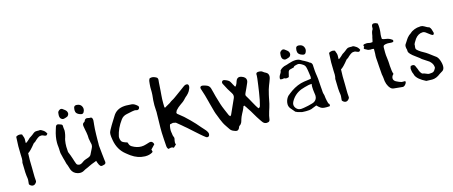

<svg xmlns="http://www.w3.org/2000/svg" viewBox="-45 -1257 4299 1823"><g transform="rotate(-15 2105.0 -345.5)"><path d="M106.4 0Q102.5 0 90.3 -6.8Q76.2 -17.1 76.2 -22.9L77.6 -37.1Q80.1 -55.7 80.1 -65.4Q80.1 -73.2 79.1 -79.6Q70.3 -127 70.3 -222.7Q70.3 -232.9 69.8 -234.4Q75.7 -252 75.7 -275.4L74.2 -315.4L72.8 -396Q72.8 -425.8 76.7 -486.3Q77.1 -490.7 89.8 -495.6Q100.6 -499.5 106.9 -499.5H119.1Q127.9 -497.6 136.2 -494.6L140.1 -482.4Q149.9 -459 149.9 -447.8Q149.4 -437.5 149.4 -422.9Q149.4 -413.1 148.9 -408.2Q149.4 -407.7 150.4 -407.7Q158.2 -407.7 183.1 -431.2Q187 -434.6 189.9 -438L198.7 -445.8L213.4 -455.1L227.5 -464.8Q252 -485.4 260 -488Q268.1 -490.7 285.6 -490.7L298.8 -490.2Q302.7 -491.2 306.6 -491.2Q321.3 -491.2 336.9 -479Q358.4 -467.3 370.6 -439.9Q358.9 -425.3 354 -425.3Q349.6 -425.3 340.3 -428.5Q331.1 -431.6 321.3 -436.5Q317.9 -438 313.5 -438Q307.6 -438 296.9 -437Q288.1 -436.5 271.5 -424.8Q258.8 -416 252.9 -409.7Q240.2 -394.5 221.7 -385.3Q169.9 -320.3 146 -308.1Q144 -279.8 144 -240.2Q144 -205.6 145.5 -162.6Q146 -141.1 146 -109.4Q146 -87.9 146.5 -74.7L149.4 -33.2Q149.4 -24.9 139.2 -13.7Q128.9 -2.4 119.6 -0.5Z M831.5 -41Q832 -39.6 832 -37.6Q832 -30.3 825.7 -21L821.3 -18.6L816.4 -16.6Q797.4 -10.7 789.1 -10.7Q787.6 -10.7 786.1 -11.2Q775.4 -12.7 766.1 -30.3Q758.8 -44.9 755.9 -54.2Q752.4 -63.5 751 -70.8L727.5 -61.5L704.1 -52.7Q695.8 -49.8 678.2 -41L665.5 -34.7L652.8 -28.8Q627.9 -19 616.7 -11.7Q598.1 0 576.2 0Q563.5 0 549.8 -3.9Q509.3 -15.6 493.2 -53.7L489.3 -65.4L485.4 -78.6Q480 -96.7 477.1 -104L473.1 -112.3L470.2 -121.1Q466.8 -135.7 462.9 -150.4L455.6 -175.8Q446.8 -206.1 442.4 -230Q441.4 -235.8 440.9 -253.9L440.4 -272L439 -290.5Q436 -311 436 -333Q436 -390.6 457 -455.1L461.4 -469.2L465.8 -482.9Q472.2 -500 486.3 -500Q493.2 -500 501 -496.6L517.6 -490.7Q531.7 -486.3 531.7 -472.2V-466.8Q531.7 -460 532.7 -451.2L535.2 -431.6Q535.6 -428.2 535.6 -424.8Q535.6 -417.5 534.2 -408.2L530.3 -384.8Q527.8 -372.1 523.9 -360.4L520.5 -350.6Q519 -344.2 517.1 -336.4Q511.7 -306.6 511.7 -273.4Q511.7 -248 514.6 -221.2Q515.1 -218.3 529.3 -184.6Q535.2 -169.4 543 -145L549.3 -124.5L556.2 -105L559.1 -97.2L562.5 -89.8Q567.4 -82.5 576.7 -79.6Q583 -77.1 589.8 -77.1Q600.6 -77.1 612.8 -84L620.6 -88.9L628.4 -94.7Q638.2 -101.6 644 -104.5Q651.4 -108.4 663.6 -112.3L673.3 -115.2L683.1 -118.7Q706.1 -126.5 713.4 -140.6L726.6 -167.5Q734.4 -183.6 739.7 -193.4Q749.5 -210.4 749.5 -226.6Q749.5 -230.5 749 -234.4L747.1 -243.7L744.6 -253.9Q741.7 -267.6 740.2 -278.3L738.8 -285.2L737.3 -292.5Q737.3 -323.2 731.4 -355.5L728.5 -369.6L725.6 -384.3Q722.2 -402.8 719.7 -417.5Q718.8 -423.3 718.8 -428.2Q718.8 -447.8 734.4 -454.6Q741.2 -457.5 743.7 -464.8Q751 -485.4 770.5 -485.4Q777.3 -485.4 785.2 -482.9L790.5 -481.4L795.9 -481H806.6Q812.5 -480.5 816.4 -476.6Q824.7 -467.8 824.7 -452.6V-449.2Q823.7 -437.5 822.8 -426.3L820.8 -407.7Q817.9 -386.2 817.4 -366.7L815.4 -313.5L814.5 -260.3V-221.7L814 -212.4V-203.1Q816.4 -172.9 820.8 -135.3L822.3 -119.6L824.2 -103.5Q826.2 -84.5 828.1 -66.9Q830.1 -48.3 831.5 -41ZM756.3 -605.5Q763.7 -591.8 763.7 -578.1Q763.7 -563 754.9 -547.9Q747.6 -535.2 734.9 -535.2Q731.9 -535.2 728.5 -536.1Q701.2 -542 686.5 -558.1Q676.8 -569.8 676.8 -587.9V-589.4L677.2 -594.2L677.7 -598.6L678.2 -604Q680.2 -631.8 704.6 -631.8H708Q743.2 -629.9 756.3 -605.5ZM567.9 -629.9Q596.7 -610.8 604.5 -597.7Q610.4 -586.9 610.4 -576.7Q610.4 -561.5 595.7 -548.3L593.8 -547.9L591.3 -546.4L585 -543.9L576.2 -541L566.9 -538.1Q560.1 -535.6 554.2 -535.6Q542 -535.6 532.2 -544.4Q519.5 -555.7 519.5 -579.6V-583L521.5 -604.5Q522.9 -619.1 543.5 -630.9Q547.4 -633.3 553.7 -633.3H555.7Q563.5 -632.8 567.9 -629.9Z M1324.7 -80.1 1304.7 -59.1 1294.9 -48.8 1285.2 -39.1Q1290 -21 1291 -16.6L1287.6 -12.7Q1285.6 -10.3 1283.7 -9.3Q1254.9 7.8 1215.8 7.8H1209.5Q1139.6 5.4 1079.1 -37.6L1059.6 -52.2L1040.5 -67.4Q970.7 -121.6 953.1 -218.3L952.1 -225.1Q946.3 -255.9 946.3 -275.4Q946.3 -286.1 947.8 -293.5Q951.7 -311 979 -356.4L991.2 -376.5L1003.4 -396Q1019.5 -420.4 1027.8 -435.1Q1064 -499.5 1145.5 -504.4Q1152.8 -504.9 1161.6 -504.9Q1184.6 -504.9 1216.3 -502Q1241.2 -499.5 1270 -472.2Q1275.9 -466.8 1275.9 -459Q1275.9 -453.1 1272.5 -446.3Q1269.5 -440.4 1261.7 -437Q1257.3 -435.1 1252.9 -435.1Q1249 -435.1 1245.6 -436.5Q1237.3 -439.5 1227.1 -439.5Q1216.8 -439.5 1204.1 -436.5L1145.5 -424.3Q1108.9 -417 1087.9 -387.7Q1034.7 -315.4 1019 -240.2Q1018.1 -234.4 1018.1 -228Q1018.1 -211.4 1026.4 -193.8Q1031.7 -183.6 1043.5 -177.7Q1050.3 -173.8 1061.5 -169.9L1072.3 -166.5L1084 -162.1L1086.9 -153.3L1090.3 -144Q1096.2 -127.4 1111.8 -118.2Q1156.2 -91.3 1200.7 -91.3Q1225.1 -91.3 1250 -99.6Q1267.6 -105.5 1283.7 -109.9Q1289.1 -111.3 1293.9 -111.3Q1309.6 -111.3 1318.8 -96.2Q1320.8 -93.3 1322.3 -88.9Z M1850.1 -52.2Q1852.1 -47.4 1852.1 -41.5Q1852.1 -36.1 1850.1 -29.3Q1847.7 -19 1836.9 -15.6Q1833.5 -14.6 1830.1 -14.6Q1823.2 -14.6 1816.9 -19Q1793.9 -35.6 1771.5 -55.7L1719.7 -101.6L1668.5 -147.5Q1662.6 -151.9 1658.7 -155.8L1647.5 -165Q1633.8 -176.8 1622.6 -186.5Q1591.3 -212.9 1575.7 -225.1Q1555.2 -230.5 1548.8 -230.5H1547.9Q1546.4 -230 1538.1 -228.5L1530.3 -226.6Q1524.9 -225.6 1518.6 -224.6Q1512.2 -213.9 1509.8 -187.5Q1508.8 -175.3 1508.8 -166.5Q1508.8 -156.2 1510.3 -149.9L1512.7 -137.2L1514.2 -124Q1516.1 -108.4 1522 -98.6Q1524.4 -94.7 1524.4 -88.9Q1524.4 -86.4 1523.9 -83.5L1522.5 -74.7L1520.5 -66.4Q1518.1 -55.2 1518.1 -46.4Q1518.1 -34.2 1522.9 -25.9L1509.8 -13.2L1502.9 -6.8L1495.6 0Q1485.4 -8.3 1472.7 -8.3H1469.7Q1464.4 -7.8 1457 -5.9L1444.3 -2.4Q1430.7 -12.7 1429.7 -36.6L1425.3 -101.6L1421.9 -166.5L1421.4 -214.8L1422.4 -263.7L1424.3 -356.9L1424.8 -370.6L1423.8 -383.8Q1421.4 -409.7 1421.4 -437.5Q1421.4 -484.4 1428.2 -537.1Q1429.2 -545.4 1429.2 -563V-575.7L1428.7 -596.7V-614.3L1430.7 -644.5L1434.1 -674.3Q1435.1 -680.2 1439.9 -689.9L1441.4 -692.4L1442.9 -694.3Q1445.3 -696.8 1447.8 -697.8Q1456.1 -700.2 1464.4 -700.2Q1485.4 -700.2 1509.3 -686.5Q1521 -680.2 1521.5 -663.6Q1521.5 -658.2 1520.5 -649.4L1519.5 -642.1L1519 -635.7Q1517.6 -611.3 1513.7 -555.2L1510.3 -513.7Q1508.8 -490.7 1507.8 -475.1Q1507.3 -458 1507.3 -433.6L1508.3 -392.6Q1512.2 -390.6 1515.6 -390.6Q1517.6 -390.6 1519.5 -391.6L1523.4 -394L1526.4 -397Q1527.8 -398.4 1548.3 -409.2L1555.7 -413.6L1562.5 -417Q1568.8 -420.9 1569.8 -421.9Q1586.4 -435.1 1597.7 -440.9L1602.5 -443.4Q1606 -444.8 1608.9 -446.8Q1616.2 -451.2 1627 -459Q1645 -472.2 1656.2 -480Q1660.2 -483.4 1664.1 -485.8L1670.9 -490.7Q1686.5 -502 1714.4 -522.5L1727.5 -532.2L1741.2 -542Q1752.9 -550.3 1765.1 -550.3H1766.6Q1778.8 -550.3 1783.7 -541Q1786.6 -535.2 1786.6 -527.3Q1786.6 -509.8 1771 -482.4Q1760.3 -464.4 1742.7 -448.2L1735.8 -442.4L1730 -437.5Q1723.6 -431.6 1720.7 -428.7Q1707 -412.6 1692.4 -400.4Q1686.5 -396 1679.7 -391.1L1667 -382.3Q1635.3 -360.8 1614.3 -336.4Q1612.3 -333.5 1609.4 -326.2L1606.9 -320.3L1604.5 -315.4Q1604.5 -308.6 1609.9 -302.7L1615.2 -298.3L1621.1 -293.9Q1663.6 -262.7 1715.3 -210.4Q1759.8 -166.5 1798.8 -119.1L1816.9 -99.1L1834.5 -79.1Q1845.7 -64.5 1850.1 -52.2Z M2542 -446.8Q2548.8 -436 2548.8 -422.4Q2548.8 -411.1 2544.4 -397.5Q2540.5 -385.3 2533.2 -366.7Q2526.9 -349.6 2521 -335.9Q2509.3 -307.1 2497.1 -253.4L2492.2 -231L2487.8 -209Q2481.9 -180.2 2479.5 -168.5Q2476.6 -155.3 2470.2 -134.8L2459 -99.6Q2445.3 -55.2 2442.9 -29.3Q2440.9 -5.9 2423.3 -2Q2415.5 0 2408.7 0Q2388.2 0 2374 -15.6Q2368.2 -22 2361.8 -31.7L2350.6 -48.3Q2341.3 -61 2331.1 -78.1L2312.5 -109.4Q2288.6 -151.4 2274.4 -170.9Q2272.9 -172.9 2268.6 -179.7L2264.6 -186L2260.3 -192.9Q2248.5 -210.4 2245.1 -213.9Q2236.3 -211.4 2233.9 -206.1L2232.4 -200.7L2230.5 -194.8Q2226.1 -183.1 2218.8 -169.4L2206.1 -145.5Q2190.9 -116.7 2184.6 -95.7L2180.2 -80.1Q2177.2 -70.8 2174.3 -64.5Q2166.5 -47.9 2150.9 -39.1Q2147.5 -37.1 2145 -30.3L2140.1 -18.6Q2129.9 -0.5 2114.3 -0.5Q2108.4 -0.5 2101.6 -2.9L2087.4 -8.3L2074.2 -14.2Q2060.1 -22 2053.2 -33.2Q2047.4 -42.5 2040 -52.7L2027.8 -70.8Q2013.2 -91.8 2004.9 -108.9Q1996.6 -125 1987.3 -148.4L1971.7 -189L1962.9 -210.9L1955.6 -233.4Q1945.8 -266.6 1932.6 -317.9L1927.7 -337.4L1922.4 -357.4Q1916.5 -380.9 1910.2 -402.8Q1901.9 -431.2 1887.7 -473.6Q1886.2 -478.5 1886.2 -482.4Q1886.2 -489.3 1890.1 -493.7Q1895 -500 1905.3 -500Q1908.7 -500 1912.1 -499.5Q1933.1 -496.1 1953.1 -487.3Q1976.1 -477.1 1983.4 -451.7Q1988.3 -432.6 1995.1 -407.7L2000 -388.2L2004.9 -369.1Q2016.6 -326.2 2029.3 -287.1Q2037.6 -260.7 2053.2 -224.6L2066.4 -193.8L2079.6 -163.6Q2080.6 -160.6 2084.5 -157.2L2087.9 -153.8L2091.8 -150.4L2098.1 -157.2Q2101.6 -160.6 2102.5 -163.6L2167 -307.1Q2171.9 -318.4 2171.9 -329.1Q2171.9 -344.2 2162.1 -358.4Q2130.4 -405.3 2106.9 -454.1L2102.1 -462.9Q2098.6 -468.3 2098.1 -472.2Q2097.7 -475.1 2097.7 -477.5Q2097.7 -484.4 2101.1 -489.7Q2106.4 -498 2115.7 -498Q2119.6 -498 2123.5 -497.1Q2165.5 -483.9 2176.8 -464.4Q2182.1 -455.6 2187 -446.3L2190.9 -438.5Q2193.8 -433.6 2196.8 -428.2L2201.7 -419.4L2204.6 -414.6L2207.5 -409.2Q2218.8 -414.6 2226.6 -434.1Q2229 -439.9 2231.9 -448.7L2233.9 -455.1L2235.8 -460Q2246.6 -488.3 2271.5 -488.3Q2281.2 -488.3 2293 -483.9Q2333 -469.2 2333 -439Q2333 -428.2 2327.6 -415.5Q2320.8 -399.4 2307.6 -370.1L2296.4 -346.2L2291 -335L2286.6 -325.2Q2281.7 -315.4 2281.7 -307.6Q2281.7 -300.8 2285.6 -295.4Q2293.9 -282.7 2305.2 -262.2L2315.4 -243.7L2326.2 -224.1Q2353 -174.8 2368.2 -154.3Q2376.5 -155.8 2381.8 -161.1Q2385.7 -165.5 2387.2 -170.9Q2400.9 -219.2 2413.1 -299.3Q2417 -325.2 2422.9 -366.7L2427.2 -398.9L2431.2 -429.7Q2433.6 -443.8 2433.6 -458Q2433.6 -462.9 2433.1 -467.8V-468.8Q2433.1 -486.8 2451.7 -488.8Q2457 -489.3 2461.9 -489.3Q2486.3 -489.3 2499.5 -477.1Q2504.4 -472.7 2511.2 -468.8L2522.5 -462.9Q2536.1 -456.1 2542 -446.8Z M2895.5 -76.2Q2922.4 -94.7 2922.4 -128.4Q2922.4 -132.8 2921.9 -137.2Q2921.4 -142.1 2920.4 -148.9L2918.5 -162.1Q2916 -180.2 2915 -190.9Q2913.6 -206.1 2913.6 -218.3Q2913.6 -235.4 2916.5 -247.1Q2911.1 -247.1 2898.9 -246.1Q2887.2 -244.6 2884.3 -244.1L2865.2 -239.3L2845.7 -234.4Q2823.7 -228.5 2808.6 -222.7Q2740.2 -195.3 2705.1 -130.9Q2696.8 -115.7 2696.8 -101.6Q2696.8 -82 2711.4 -64.5Q2729 -43.5 2757.8 -43.5Q2767.1 -43.5 2777.3 -45.4Q2778.3 -45.4 2783.7 -46.4L2789.1 -47.4L2795.4 -48.3Q2814.9 -51.8 2830.6 -55.2Q2881.3 -66.4 2895.5 -76.2ZM3025.4 -23.4Q3029.8 -22.9 3031.2 -10.7V-8.3Q3031.2 2 3023.4 2.4Q3007.8 3.4 2995.1 3.4Q2973.6 3.4 2960.9 0.5Q2940.4 -4.4 2923.8 -20.5L2905.3 -38.1L2891.1 -32.2L2877.4 -26.9Q2862.3 -20.5 2851.6 -16.6Q2835 -10.7 2799.3 -10.7H2793.9Q2780.8 -10.7 2768.1 -11.7Q2763.7 -11.7 2759.8 -12.2Q2756.8 -12.7 2756.3 -12.7Q2708 -24.9 2698.2 -32.2Q2693.8 -35.6 2660.6 -76.2Q2645 -95.2 2645 -121.1Q2645 -129.4 2646.5 -138.2Q2652.3 -170.4 2673.3 -194.8Q2678.2 -200.2 2697.3 -214.4Q2704.1 -219.2 2711.4 -224.6Q2717.3 -229 2720.2 -231.4Q2786.1 -276.4 2853 -286.6L2886.2 -291L2903.3 -293.5L2921.4 -295.9L2923.3 -305.7Q2924.3 -310.5 2924.3 -314V-315.9L2919.9 -348.6L2915 -380.9L2912.6 -394L2909.7 -407.2Q2904.3 -433.6 2880.4 -446.3L2871.6 -451.7L2862.8 -456.1Q2851.1 -462.4 2839.8 -462.4Q2833 -462.4 2826.2 -460L2806.6 -455.1Q2795.9 -451.7 2792 -442.4Q2791.5 -440.9 2787.6 -440.4L2784.2 -439.9L2781.2 -439.5Q2776.4 -438.5 2772.9 -437.5L2768.1 -436Q2762.7 -434.6 2755.4 -433.1Q2739.3 -429.2 2734.9 -411.1L2723.6 -365.7Q2710 -360.4 2699.2 -360.4Q2689 -360.4 2681.2 -365.2Q2680.2 -366.2 2677.7 -366.2Q2676.3 -366.2 2674.3 -365.7L2669.9 -365.2L2665.5 -364.3Q2661.6 -363.3 2657.7 -363.3Q2648.9 -363.3 2638.2 -366.7Q2637.7 -370.6 2637.7 -374.5Q2637.7 -394.5 2653.3 -416.5Q2663.6 -430.7 2665 -447.8Q2690.4 -475.6 2728.5 -481.9Q2733.9 -482.9 2741.7 -485.8L2754.4 -490.2Q2795.4 -504.4 2826.7 -504.9H2830.1Q2857.9 -504.9 2878.4 -490.2Q2883.8 -486.3 2893.6 -481.4L2901.4 -478L2908.7 -474.1Q2925.3 -464.8 2938.5 -457L2941.4 -454.6L2943.8 -452.1Q2947.3 -449.2 2949.7 -448.2Q2974.6 -439.5 2974.6 -410.2V-403.3Q2974.6 -382.8 2977.5 -357.4L2980.5 -331.5L2984.4 -306.2Q2986.3 -291 2988.3 -275.4Q2989.7 -257.8 2989.7 -252.4Q2989.7 -248 2992.2 -214.4Q2993.2 -203.6 2994.1 -188.5L2994.6 -182.6L2995.1 -177.7Q2995.6 -172.4 2995.6 -170.4L2996.6 -158.2L2997.1 -146Q2998.5 -131.8 3002.4 -122.1Q3004.4 -116.7 3005.4 -109.9L3006.8 -97.7Q3007.3 -92.8 3008.8 -81.5Q3011.2 -68.4 3013.7 -56.6Q3020.5 -23.9 3025.4 -23.4ZM2938.5 -605.5Q2945.8 -591.8 2945.8 -578.1Q2945.8 -563 2937 -547.9Q2929.7 -535.2 2917 -535.2Q2914.1 -535.2 2910.6 -536.1Q2883.3 -542 2868.7 -558.1Q2858.9 -569.8 2858.9 -587.9V-589.4L2859.4 -594.2L2859.9 -598.6L2860.4 -604Q2862.3 -631.8 2886.7 -631.8H2890.1Q2925.3 -629.9 2938.5 -605.5ZM2750 -629.9Q2778.8 -610.8 2786.6 -597.7Q2792.5 -586.9 2792.5 -576.7Q2792.5 -561.5 2777.8 -548.3L2775.9 -547.9L2773.4 -546.4L2767.1 -543.9L2758.3 -541L2749 -538.1Q2742.2 -535.6 2736.3 -535.6Q2724.1 -535.6 2714.4 -544.4Q2701.7 -555.7 2701.7 -579.6V-583L2703.6 -604.5Q2705.1 -619.1 2725.6 -630.9Q2729.5 -633.3 2735.8 -633.3H2737.8Q2745.6 -632.8 2750 -629.9Z M3181.6 0Q3177.7 0 3165.5 -6.8Q3151.4 -17.1 3151.4 -22.9L3152.8 -37.1Q3155.3 -55.7 3155.3 -65.4Q3155.3 -73.2 3154.3 -79.6Q3145.5 -127 3145.5 -222.7Q3145.5 -232.9 3145 -234.4Q3150.9 -252 3150.9 -275.4L3149.4 -315.4L3147.9 -396Q3147.9 -425.8 3151.9 -486.3Q3152.3 -490.7 3165 -495.6Q3175.8 -499.5 3182.1 -499.5H3194.3Q3203.1 -497.6 3211.4 -494.6L3215.3 -482.4Q3225.1 -459 3225.1 -447.8Q3224.6 -437.5 3224.6 -422.9Q3224.6 -413.1 3224.1 -408.2Q3224.6 -407.7 3225.6 -407.7Q3233.4 -407.7 3258.3 -431.2Q3262.2 -434.6 3265.1 -438L3273.9 -445.8L3288.6 -455.1L3302.7 -464.8Q3327.1 -485.4 3335.2 -488Q3343.3 -490.7 3360.8 -490.7L3374 -490.2Q3377.9 -491.2 3381.8 -491.2Q3396.5 -491.2 3412.1 -479Q3433.6 -467.3 3445.8 -439.9Q3434.1 -425.3 3429.2 -425.3Q3424.8 -425.3 3415.5 -428.5Q3406.2 -431.6 3396.5 -436.5Q3393.1 -438 3388.7 -438Q3382.8 -438 3372.1 -437Q3363.3 -436.5 3346.7 -424.8Q3334 -416 3328.1 -409.7Q3315.4 -394.5 3296.9 -385.3Q3245.1 -320.3 3221.2 -308.1Q3219.2 -279.8 3219.2 -240.2Q3219.2 -205.6 3220.7 -162.6Q3221.2 -141.1 3221.2 -109.4Q3221.2 -87.9 3221.7 -74.7L3224.6 -33.2Q3224.6 -24.9 3214.4 -13.7Q3204.1 -2.4 3194.8 -0.5Z M3776.9 -43Q3783.7 -42.5 3783.7 -35.6V-34.7Q3783.2 -27.3 3777.3 -17.6Q3771 -7.8 3762.7 -1.5Q3753.9 4.9 3746.1 4.9H3745.1Q3693.4 0.5 3656.2 -3.9Q3638.7 -6.3 3627.4 -18.6Q3591.8 -56.2 3589.4 -125.5Q3588.9 -132.3 3586.9 -143.6L3583.5 -161.6Q3581.1 -186 3577.1 -244.6L3575.7 -267.6L3574.2 -290Q3572.3 -314.5 3571.3 -327.6V-347.7L3572.8 -367.2Q3573.2 -374 3573.2 -390.1V-403.3L3573.7 -415.5Q3569.8 -415.5 3566.9 -416.5L3562 -417.5Q3559.1 -418 3556.6 -418H3554.7Q3547.4 -417 3541 -417Q3519 -417 3504.4 -427.2L3497.1 -431.2L3489.7 -434.6Q3481.4 -439.5 3481.4 -445.3Q3481.4 -448.7 3484.9 -452.6Q3489.7 -458 3489.7 -458.5Q3489.7 -459 3488.8 -460.4L3488.3 -462.4L3486.8 -464.8Q3485.4 -468.3 3485.4 -471.2Q3485.4 -481 3501.5 -482.9Q3514.6 -484.9 3523.4 -484.9Q3532.7 -484.9 3537.1 -482.9Q3547.9 -479.5 3560.5 -479.5Q3568.4 -479.5 3577.1 -481L3579.6 -490.2L3582 -500Q3584 -512.2 3586.4 -522L3587.4 -526.4L3588.9 -530.8L3591.8 -543.5L3593.8 -556.6L3596.7 -570.3Q3600.1 -585.4 3607.9 -595.7Q3610.8 -600.1 3611.3 -608.4V-622.1Q3612.3 -649.9 3635.3 -649.9Q3642.1 -649.9 3650.9 -647.5Q3654.8 -646.5 3660.2 -643.6L3665 -641.1L3670.4 -638.7Q3675.3 -620.1 3675.3 -590.8Q3675.3 -578.6 3674.3 -564Q3673.8 -555.2 3672.4 -545.9L3671.4 -538.6L3670.4 -531.7Q3669.4 -522.5 3669.4 -513.2Q3669.4 -506.3 3669.9 -499L3670.4 -493.2L3670.9 -486.3Q3684.1 -479.5 3710.4 -476.6Q3738.3 -473.6 3765.6 -453.6Q3768.6 -452.1 3770 -447.8Q3771 -444.8 3771 -442.4V-440.4Q3770 -430.7 3756.3 -430.2L3746.1 -429.7L3729 -431.2Q3721.2 -432.1 3713.4 -432.1Q3692.9 -432.1 3674.8 -424.3Q3667 -417.5 3667 -403.3V-353.5Q3667.5 -324.7 3670.9 -305.7Q3673.8 -291 3675.3 -266.6L3676.8 -244.1L3677.7 -221.2Q3681.2 -162.6 3691.4 -137.7L3685.1 -131.3Q3681.6 -127.9 3679.7 -125Q3671.4 -112.3 3671.4 -99.6Q3671.4 -94.2 3672.9 -88.9Q3678.7 -71.3 3700.7 -61.5L3711.4 -56.6L3722.7 -51.3Q3736.3 -45.4 3746.1 -43.5Q3749.5 -43 3755.4 -43Z M4032.2 9.3Q4013.7 9.3 3975.1 7.3Q3894.5 -32.2 3877.4 -76.7Q3876 -85.9 3871.6 -94.7Q3865.7 -106.4 3863.8 -122.1Q3863.8 -132.3 3861.3 -142.1V-143.1Q3861.3 -148.9 3868.7 -168Q3878.4 -170.9 3886.2 -170.9Q3905.8 -170.9 3912.1 -153.8L3915 -146.5Q3923.8 -128.9 3925.3 -123.5Q3932.6 -100.6 3937 -93.8Q3951.2 -68.8 3962.4 -68.8Q3970.7 -68.4 3992.2 -59.1Q4008.8 -51.3 4016.1 -51.3H4024.4Q4051.8 -51.3 4064 -59.6Q4074.2 -66.4 4085.4 -89.4Q4086.9 -91.8 4086.9 -96.2L4085.4 -107.4Q4082 -135.3 4051.8 -162.1L3987.3 -204.6Q3981 -212.9 3939.9 -242.2Q3876 -287.1 3876 -311.5Q3876 -324.2 3875 -326.7Q3869.6 -344.7 3869.6 -357.9Q3869.6 -369.1 3873.5 -377.4Q3876.5 -382.8 3885.7 -395.8Q3895 -408.7 3903.3 -422.9Q3910.2 -435.1 3930.2 -454.1Q3946.3 -464.8 3950.7 -469.2Q3967.8 -485.8 3994.9 -496.1Q4022 -506.3 4045.4 -506.3Q4051.8 -507.8 4057.6 -507.8Q4075.2 -507.8 4091.8 -497.1Q4118.7 -480 4135.7 -476.1Q4146 -465.3 4150.9 -452.1Q4158.2 -425.8 4159.9 -420.9Q4161.6 -416 4161.6 -413.6Q4160.6 -407.7 4155.8 -401.4Q4153.3 -397.9 4149.4 -397.9Q4138.2 -397.9 4094.7 -433.6Q4078.1 -447.8 4060.1 -447.8Q4015.6 -446.3 3984.4 -404.8Q3956.5 -364.3 3956.5 -350.6Q3956.5 -349.1 3957.5 -348.1Q3957.5 -345.7 3956.1 -339.8Q3954.6 -330.1 3954.6 -323.2Q3954.6 -315.9 3956.1 -311.5Q3959.5 -303.7 3976.1 -291Q3998.5 -273.9 4021.5 -262.2Q4042 -251.5 4062 -236.8Q4090.3 -213.9 4109.4 -201.2Q4133.8 -185.1 4138.2 -176.8Q4153.3 -156.7 4162.1 -117.7Q4165.5 -101.6 4165.5 -88.4Q4165.5 -57.6 4147.9 -44.4L4115.7 -24.4Q4074.2 9.3 4032.2 9.3Z"/></g></svg>

Font: Kurland
Style: Regular
Weight: 400
Designer: GGBot
Version: 0.22